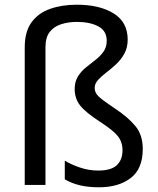

<svg xmlns="http://www.w3.org/2000/svg" viewBox="-20 -785 671 815"><path d="M522 -617Q522 -583 508 -557.5Q494 -532 473 -512.5Q452 -493 431 -477Q410 -461 396 -445.5Q382 -430 382 -412Q382 -399 388.5 -388Q395 -377 414 -362.5Q433 -348 470 -323Q524 -287 555 -249.5Q586 -212 586 -153Q586 -68 534.5 -29Q483 10 400 10Q353 10 317 1Q281 -8 255 -24V-103Q281 -87 319 -74Q357 -61 397 -61Q452 -61 476 -84Q500 -107 500 -147Q500 -183 479.5 -208Q459 -233 406 -267Q343 -308 320 -337.5Q297 -367 297 -407Q297 -438 310.5 -460Q324 -482 344.5 -498.5Q365 -515 385.5 -531Q406 -547 419.5 -566Q433 -585 433 -612Q433 -654 397.5 -673Q362 -692 306 -692Q271 -692 240.5 -682.5Q210 -673 191.5 -650Q173 -627 173 -584V0H85V-584Q85 -651 114 -690.5Q143 -730 193 -747.5Q243 -765 306 -765Q403 -765 462.5 -728Q522 -691 522 -617Z"/></svg>

Font: Noto Sans Thai Looped
Style: Regular
Weight: 400
Designer: Sasikarn Vongin, Ben Mitchell
Foundry: The Fontpad Ltd
Version: Version 1.001; ttfautohint (v1.8.4.7-5d5b)